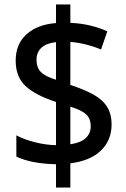

<svg xmlns="http://www.w3.org/2000/svg" viewBox="-20 -779 564 857"><path d="M230 -46Q121 -48 53 -80V-175Q86 -157 134.5 -144.5Q183 -132 230 -131V-324Q138 -354 94 -395Q50 -436 50 -508Q50 -583 99 -626.5Q148 -670 230 -676V-759H294V-677Q342 -675 383 -665Q424 -655 459 -639L431 -558Q401 -571 365.5 -580Q330 -589 294 -592V-400Q355 -380 396 -357.5Q437 -335 457.5 -303Q478 -271 478 -223Q478 -153 430.5 -107Q383 -61 294 -50V58H230ZM230 -591Q186 -586 164.5 -565.5Q143 -545 143 -513Q143 -478 162 -458Q181 -438 230 -423ZM294 -135Q341 -142 363 -163Q385 -184 385 -215Q385 -249 365 -268Q345 -287 294 -303Z"/></svg>

Font: Noto Sans Lao UI SemCond Med
Style: Regular
Weight: 500
Width: 4
Designer: Monotype Design Team
Foundry: Monotype Imaging Inc.
Version: Version 2.000; ttfautohint (v1.8.4.7-5d5b)